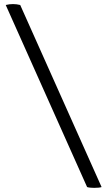

<svg xmlns="http://www.w3.org/2000/svg" viewBox="-20 -823 542 932"><path d="M402.8 85 7.8 -798.8Q25.4 -803.2 43 -803.2Q60.5 -803.2 78.1 -798.8L473.1 85Q462.9 88.9 437 88.9Q414.6 88.9 402.8 85Z"/></svg>

Font: Adamina
Style: Regular
Weight: 400
Designer: Cyreal (www.cyreal.org)
Foundry: Cyreal (www.cyreal.org)
Version: Version 1.010